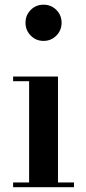

<svg xmlns="http://www.w3.org/2000/svg" viewBox="-20 -778 357 798"><path d="M161 -608Q129.5 -608 107.8 -630Q86 -652 86 -683.5Q86 -715 107.8 -736.8Q129.5 -758.5 161 -758.5Q192.5 -758.5 214.2 -736.8Q236 -715 236 -683.5Q236 -652 214.2 -630Q192.5 -608 161 -608ZM221 -460V-19.5H287.5V0H34.5V-19.5H101V-440.5H34.5V-460Z"/></svg>

Font: Bodoni Moda SemiBold
Style: Regular
Weight: 600
Designer: Owen Earl
Foundry: indestructible type
Version: Version 2.005; ttfautohint (v1.8.4.7-5d5b)